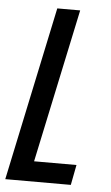

<svg xmlns="http://www.w3.org/2000/svg" viewBox="-53 -749 452 785"><g transform="rotate(5 173.0 -357.0)"><path d="M-1 0 150 -714H244L110 -83H284L268 0Z"/></g></svg>

Font: Noto Sans ExtraCondensed Medium
Style: Italic
Weight: 500
Width: 2
Italic angle: -12°
Designer: Monotype Design Team
Foundry: Monotype Imaging Inc.
Version: Version 2.013; ttfautohint (v1.8.4.7-5d5b)